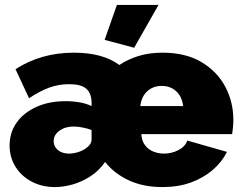

<svg xmlns="http://www.w3.org/2000/svg" viewBox="-20 -750 982 780"><path d="M203 10Q151 10 109 -12Q67 -34 43 -72.5Q19 -111 19 -159Q19 -212 48 -252.5Q77 -293 128.5 -316Q180 -339 246 -339Q277 -339 304.5 -334Q332 -329 352 -319Q352 -323 352 -327Q352 -331 352 -335Q351 -372 330 -390Q309 -408 261 -408Q217 -408 178.5 -393.5Q140 -379 98 -351L43 -469Q147 -536 280 -536Q339 -536 385 -523.5Q431 -511 465 -486Q499 -509 542.5 -522.5Q586 -536 640 -536Q734 -536 798 -498Q862 -460 895 -398Q928 -336 928 -263Q928 -248 926.5 -232.5Q925 -217 923 -205H554Q556 -177 569.5 -159.5Q583 -142 603.5 -134Q624 -126 646 -126Q677 -126 704.5 -140Q732 -154 741 -179L902 -133Q881 -91 843.5 -59Q806 -27 755 -8.5Q704 10 640 10Q561 10 502 -18Q443 -46 407 -92Q382 -56 347 -33.5Q312 -11 274.5 -0.5Q237 10 203 10ZM260 -126Q277 -126 295.5 -131.5Q314 -137 327 -146Q352 -163 352 -183Q352 -193 352 -202.5Q352 -212 352 -222Q336 -228 315.5 -232Q295 -236 279 -236Q245 -236 221.5 -219Q198 -202 198 -176Q198 -162 206 -150.5Q214 -139 228 -132.5Q242 -126 260 -126ZM724 -319Q721 -345 709.5 -363Q698 -381 679.5 -391Q661 -401 637 -401Q613 -401 594.5 -391Q576 -381 564.5 -363Q553 -345 550 -319ZM525 -556 405 -588 455 -730H624Z"/></svg>

Font: Raleway Thin Black
Style: Regular
Weight: 900
Version: Version 4.026